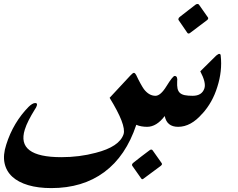

<svg xmlns="http://www.w3.org/2000/svg" viewBox="-159 -713 1205 973"><path d="M659.7 112.8Q662.6 116.2 661.6 120.6Q660.6 122.1 659.2 124Q657.7 126 655.3 127.9L570.3 190.9Q565.9 195.3 561.5 195.3Q559.1 195.3 556.2 190.9L512.2 128.4Q508.8 124.5 510.3 120.1Q511.2 115.7 519 109.9Q537.6 95.2 557.1 80.1Q576.7 64.9 597.2 49.8Q602.5 44.9 607.4 44.9Q612.3 44.9 615.2 49.8ZM894.5 -625Q897.5 -622.1 895.5 -617.7Q895 -614.3 889.6 -610.4L804.7 -546.4Q800.8 -543 796.9 -543Q794.4 -543 793.2 -543.9Q792 -544.9 790.5 -546.4Q780.8 -561 768.6 -578.4Q756.3 -595.7 746.6 -610.4Q743.7 -613.8 745.6 -618.7Q746.1 -623 753.4 -628.4Q772 -642.6 791.7 -658.2Q811.5 -673.8 831.5 -689Q836.9 -692.9 841.8 -692.9Q847.2 -692.9 849.6 -689ZM942.4 -272.9Q918 -193.4 866.2 -136.7V-137.2Q808.6 -70.3 743.7 -70.3Q686.5 -70.3 675.8 -125Q634.3 -70.3 586.4 -70.3Q571.8 -70.3 557.6 -72.8Q543.5 -75.2 531.7 -80.6Q479 78.1 369.4 159.2Q259.8 240.2 101.1 240.2Q34.2 240.2 -16.1 225.3Q-66.4 210.4 -96.9 182.4Q-127.4 154.3 -136 113.3Q-144.5 72.3 -127.4 20Q-109.9 -36.1 -81.1 -84.5Q-52.2 -132.8 -14.2 -171.4Q-5.4 -180.2 3.4 -185.5Q12.2 -190.9 19.5 -190.9Q32.2 -190.9 27.3 -176.8Q25.9 -172.4 23.4 -167.7Q21 -163.1 17.1 -157.7Q-0.5 -129.4 -13.4 -104Q-26.4 -78.6 -33.2 -56.6Q-77.6 83.5 151.9 83.5Q243.7 83.5 325.7 61.5Q446.3 30.8 467.3 -33.2Q481.4 -79.6 396.5 -217.3L502.4 -331.1Q514.2 -343.8 519.5 -343.8Q522.9 -343.8 525.6 -340.8Q528.3 -337.9 530.8 -333.5Q542 -309.6 553.2 -289.3Q564.5 -269 570.3 -261.2Q596.2 -227.5 628.9 -227.5Q654.8 -227.5 685.1 -276.9Q716.8 -328.1 726.1 -328.1Q734.4 -328.1 737.5 -320.6Q740.7 -313 738.8 -299.8Q737.8 -278.3 740.7 -264.4Q743.7 -250.5 752.7 -242.2Q761.7 -233.9 777.6 -230.7Q793.5 -227.5 817.4 -227.5Q864.7 -227.5 877 -265.6Q886.2 -294.4 856 -351.6L937 -431.6Q942.4 -435.5 945.8 -437.7Q949.2 -439.9 951.7 -439.9Q959.5 -439.9 959.5 -430.7Q963.9 -392.1 959.5 -352.3Q955.1 -312.5 942.4 -272.9Z"/></svg>

Font: XB Zar
Style: Bold Italic
Weight: 700
Italic angle: -12°
Designer: Behnam
Foundry: Irmug
Version: Version 8.005 2009